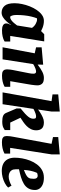

<svg xmlns="http://www.w3.org/2000/svg" viewBox="791 -1541 762 2384"><g transform="rotate(90 1172.0 -349.0)"><path d="M137 12Q85 12 52.5 -25Q20 -62 20 -150Q20 -192 30 -241Q40 -290 59 -338Q78 -386 105 -425.5Q132 -465 165.5 -489Q199 -513 238 -513Q262 -513 284 -508.5Q306 -504 326.5 -496Q347 -488 366 -478L405 -517H494L426 -95H496V-26Q494 -24 478 -16Q462 -8 432 -0.5Q402 7 355 7Q316 7 293.5 -6Q271 -19 271 -45Q271 -60 276 -74Q281 -88 291 -101L288 -103Q268 -74 244 -47.5Q220 -21 193 -4.5Q166 12 137 12ZM191 -94Q210 -94 229 -107.5Q248 -121 265 -141Q282 -161 296 -180L326 -365Q308 -393 277.5 -410.5Q247 -428 221 -428Q217 -428 213.5 -427.5Q210 -427 207 -426Q195 -396 185.5 -356Q176 -316 171 -269.5Q166 -223 166 -171Q166 -138 174 -116Q182 -94 191 -94Z M918 7Q881 7 865 -3.5Q849 -14 845 -28Q841 -42 841 -54Q841 -74 844 -94Q847 -114 849 -126L889 -328Q892 -342 893.5 -356Q895 -370 895 -387Q895 -399 888.5 -407.5Q882 -416 871 -416Q853 -416 832.5 -408.5Q812 -401 796.5 -392.5Q781 -384 776 -380L717 0H567L642 -399L568 -416V-485L783 -504L782 -436H783Q809 -456 831.5 -470.5Q854 -485 873.5 -494.5Q893 -504 911.5 -508.5Q930 -513 948 -513Q1001 -513 1020.5 -489.5Q1040 -466 1040 -433Q1040 -422 1038 -402Q1036 -382 1033.5 -363.5Q1031 -345 1029 -335L988 -95H1058V-26Q1056 -24 1039 -16Q1022 -8 991.5 -0.5Q961 7 918 7Z M1490 4Q1444 4 1419 -6.5Q1394 -17 1383 -42L1327 -173V-224Q1367 -256 1392 -279.5Q1417 -303 1430.5 -320.5Q1444 -338 1449 -352.5Q1454 -367 1454 -382Q1454 -397 1449.5 -406.5Q1445 -416 1426 -416Q1411 -416 1392 -410Q1373 -404 1356.5 -396Q1340 -388 1332 -383L1274 0H1127L1236 -608L1152 -620V-691L1365 -710V-608L1340 -441Q1352 -450 1378 -467Q1404 -484 1436 -498.5Q1468 -513 1497 -513Q1553 -513 1575.5 -487.5Q1598 -462 1598 -418Q1598 -382 1583.5 -352.5Q1569 -323 1545.5 -299.5Q1522 -276 1494.5 -257Q1467 -238 1442 -222L1502 -95H1595V-27Q1593 -24 1566 -10Q1539 4 1490 4Z M1745 8Q1708 8 1692 -2Q1676 -12 1672.5 -26.5Q1669 -41 1669 -52Q1669 -75 1672 -94Q1675 -113 1677 -125L1766 -608L1682 -626V-691L1897 -710V-608L1816 -94H1887V-24Q1884 -22 1866 -14Q1848 -6 1817.5 1Q1787 8 1745 8Z M2103 10Q2049 10 2012.5 -9Q1976 -28 1957 -64Q1938 -100 1938 -151Q1938 -194 1946.5 -243Q1955 -292 1973.5 -340Q1992 -388 2021.5 -427Q2051 -466 2091.5 -489.5Q2132 -513 2186 -513Q2237 -513 2271 -498Q2305 -483 2322 -458Q2339 -433 2339 -403Q2339 -354 2319 -320Q2299 -286 2263 -264.5Q2227 -243 2181 -229Q2135 -215 2082 -204V-162Q2082 -132 2094 -113Q2106 -94 2126.5 -85Q2147 -76 2172 -76Q2198 -76 2227.5 -85.5Q2257 -95 2285 -111L2309 -69Q2288 -46 2253.5 -28Q2219 -10 2179.5 0Q2140 10 2103 10ZM2090 -265Q2128 -279 2150.5 -291.5Q2173 -304 2183.5 -317.5Q2194 -331 2197 -347.5Q2200 -364 2200 -386Q2200 -407 2194 -417.5Q2188 -428 2179.5 -432Q2171 -436 2161 -436Q2150 -436 2140.5 -433Q2131 -430 2127 -428Q2125 -424 2117 -404Q2109 -384 2101 -349Q2093 -314 2090 -265Z"/></g></svg>

Font: Faustina Light ExtraBold
Style: Italic
Weight: 800
Italic angle: -8°
Version: Version 1.200